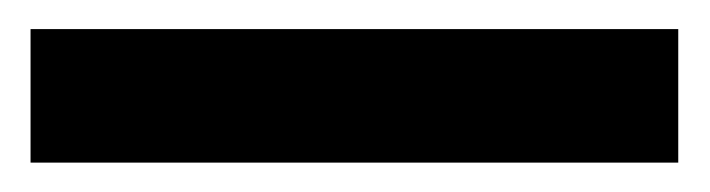

<svg xmlns="http://www.w3.org/2000/svg" viewBox="-20 -20 488 132"><path d="M446.3 0V91.8H1V0Z"/></svg>

Font: Vazirmatn FD Medium
Style: Regular
Weight: 500
Designer: Saber Rastikerdar
Foundry: Saber Rastikerdar
Version: Version 33.003